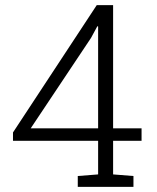

<svg xmlns="http://www.w3.org/2000/svg" viewBox="-20 -731 615 751"><path d="M502 -42.5V0H284.2V-42.5L363.8 -48.8V-180.2H30.8V-212.9L358.4 -710.9H422.4V-229H533.7V-180.2H422.4V-48.8ZM360.8 -628.4 335.9 -582.5 100.1 -229H363.8V-627.4Z"/></svg>

Font: Battambang Light
Style: Regular
Weight: 300
Designer: Danh Hong
Version: Version 8.002; ttfautohint (v1.8.3)